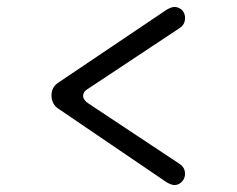

<svg xmlns="http://www.w3.org/2000/svg" viewBox="-20 -604 680 552"><path d="M482 -72C498 -72 512 -87 512 -104C512 -116 507 -126 496 -133L235 -306C224 -313 219 -321 219 -328C219 -337 224 -344 235 -350L496 -523C507 -530 512 -540 512 -552C512 -576 493 -584 482 -584C475 -584 468 -581 459 -576L150 -368C135 -359 128 -346 128 -330C128 -313 135 -299 150 -290L459 -80C468 -75 475 -72 482 -72Z"/></svg>

Font: Dongle Light
Style: Regular
Weight: 300
Designer: Yanghee Ryu
Foundry: Yanghee Ryu
Version: Version 2.000